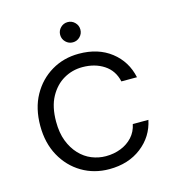

<svg xmlns="http://www.w3.org/2000/svg" viewBox="-102 -746 766 844"><g transform="rotate(-15 281.0 -324.0)"><path d="M293 12Q224 12 168.5 -21Q113 -54 80.5 -113Q48 -172 48 -250Q48 -330 80.5 -388.5Q113 -447 168.5 -480Q224 -513 293 -513Q381 -513 439.5 -467.5Q498 -422 514 -347H443Q432 -398 391 -425Q350 -452 293 -452Q247 -452 208 -429.5Q169 -407 144.5 -362.5Q120 -318 120 -250Q120 -199 134.5 -161.5Q149 -124 173.5 -98Q198 -72 229 -59.5Q260 -47 293 -47Q330 -47 361.5 -59.5Q393 -72 414.5 -95.5Q436 -119 443 -153H514Q499 -80 439.5 -34Q380 12 293 12ZM282 -568Q263 -568 249.5 -581.5Q236 -595 236 -614Q236 -633 249.5 -646.5Q263 -660 282 -660Q301 -660 314.5 -646.5Q328 -633 328 -614Q328 -595 314.5 -581.5Q301 -568 282 -568Z"/></g></svg>

Font: DM Sans 18pt Light
Style: Regular
Weight: 300
Designer: Colophon Foundry, Jonny Pinhorn
Foundry: Colophon Foundry
Version: Version 4.004;gftools[0.9.30]